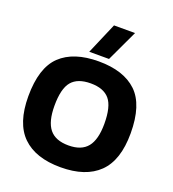

<svg xmlns="http://www.w3.org/2000/svg" viewBox="-157 -1003 1019 1132"><g transform="rotate(20 352.0 -437.0)"><path d="M279 -688 363 -884H495L403 -688ZM352 10Q195 10 113 -70Q31 -150 31 -319Q31 -498 113 -576Q195 -654 352 -654Q509 -654 591 -576Q673 -498 673 -319Q673 -150 591 -70Q509 10 352 10ZM352 -127Q433 -127 470.5 -173.5Q508 -220 508 -319Q508 -427 470.5 -471.5Q433 -516 352 -516Q270 -516 232.5 -471.5Q195 -427 195 -319Q195 -220 232.5 -173.5Q270 -127 352 -127Z"/></g></svg>

Font: Kanit SemiBold
Style: Regular
Weight: 600
Designer: Katatrad Team
Foundry: CadsonDemak
Version: Version 2.000; ttfautohint (v1.8.3)